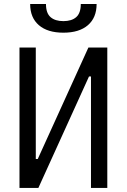

<svg xmlns="http://www.w3.org/2000/svg" viewBox="-20 -928 626 948"><path d="M76.2 0V-693.4H156.7V-143.1H166.5L416.5 -693.4H509.8V0H429.2V-550.3H419.4L169.4 0ZM293 -766.6Q214.8 -766.6 171.9 -803.7Q128.9 -840.8 128.9 -908.2H207Q207 -863.3 229.5 -843.5Q252 -823.7 293 -823.7Q334 -823.7 356.4 -843.5Q378.9 -863.3 378.9 -908.2H457Q457 -840.8 414.1 -803.7Q371.1 -766.6 293 -766.6Z"/></svg>

Font: Cascadia Mono SemiLight
Style: Regular
Weight: 350
Monospace: yes
Designer: Aaron Bell
Foundry: Saja Typeworks
Version: Version 2404.023; ttfautohint (v1.8.4)